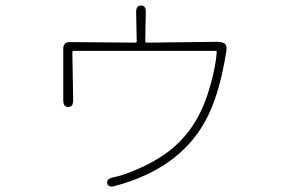

<svg xmlns="http://www.w3.org/2000/svg" viewBox="-20 -623 1040 698"><path d="M398 53Q374 60 370 44Q366 28 390 22L412 17Q423 14 434 10Q515 -19 574 -59Q648 -109 693 -186Q725 -241 746 -317Q764 -382 768 -433Q768 -438 763 -438H248Q243 -438 243 -433L246 -258Q246 -234 228 -234Q210 -234 210 -258V-446Q210 -470 234 -470L472 -468Q477 -468 477 -473L475 -578Q474 -603 493 -603Q511 -603 510 -578L508 -473Q508 -468 513 -468L770 -471Q786 -471 796 -465Q806 -459 803 -438Q777 -271 723 -177Q627 -8 398 53Z"/></svg>

Font: Resource Han Rounded JP ExtraLight
Style: Regular
Weight: 250
Designer: Cyano Hao (round all glyphs); Ryoko NISHIZUKA 西塚涼子 (kana, bopomofo & ideographs); Paul D. Hunt (Latin, Greek & Cyrillic)
Foundry: Cyano Hao
Version: 0.990